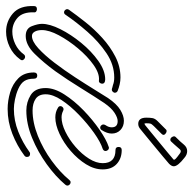

<svg xmlns="http://www.w3.org/2000/svg" viewBox="-42 -594 621 616"><g transform="rotate(90 268.0 -286.5)"><path d="M76 -59Q52 -59 44.5 -78.5Q37 -98 37 -111Q37 -136 54 -170Q71 -204 98 -237Q125 -270 156 -292Q187 -314 215 -314Q229 -314 229 -304Q229 -300 226 -296.5Q223 -293 218 -294Q196 -296 168.5 -276.5Q141 -257 115.5 -226.5Q90 -196 73.5 -165Q57 -134 57 -111Q57 -97 62 -88Q67 -79 76 -79Q93 -79 115.5 -99.5Q138 -120 162 -151.5Q186 -183 208.5 -217.5Q231 -252 248.5 -280.5Q266 -309 275 -323Q294 -351 313 -362.5Q332 -374 348 -374Q366 -374 377.5 -363Q389 -352 389 -335Q389 -320 378 -303Q375 -298 370 -298Q365 -298 361.5 -303Q358 -308 362 -315Q369 -325 369 -335Q369 -354 349 -354Q338 -354 322.5 -344Q307 -334 291 -311Q269 -278 242.5 -235Q216 -192 189 -154Q162 -117 133.5 -88Q105 -59 76 -59ZM337 -154Q320 -154 307 -162Q301 -165 301 -170Q301 -175 305.5 -178.5Q310 -182 316 -179Q326 -174 337 -174Q358 -174 383.5 -186.5Q409 -199 432 -219Q455 -239 469.5 -262Q484 -285 484 -306Q484 -347 442 -347Q432 -347 432 -357Q432 -367 442 -367Q469 -367 486.5 -351Q504 -335 504 -306Q504 -279 487.5 -252.5Q471 -226 445 -203.5Q419 -181 390 -167.5Q361 -154 337 -154ZM0 -182Q-5 -182 -8.5 -187Q-12 -192 -8 -198Q9 -222 31.5 -250.5Q54 -279 82 -304.5Q110 -330 142 -346.5Q174 -363 209 -363Q220 -363 231 -360.5Q242 -358 252 -354Q258 -351 258 -345Q258 -341 254 -337.5Q250 -334 244 -336Q244 -336 241 -337Q238 -338 233 -339Q228 -341 222 -342Q216 -343 209 -343Q168 -343 131 -318Q94 -293 62.5 -257Q31 -221 8 -187Q5 -182 0 -182ZM315 -61Q288 -61 265.5 -75Q243 -89 243 -123Q243 -151 263.5 -183Q284 -215 314.5 -244.5Q345 -274 377 -296Q409 -318 431 -325Q432 -325 432.5 -325.5Q433 -326 434 -326Q439 -326 442 -322.5Q445 -319 445 -315Q445 -309 438 -306Q416 -299 386.5 -278Q357 -257 328.5 -229.5Q300 -202 281.5 -174Q263 -146 263 -123Q263 -101 277.5 -91Q292 -81 315 -81Q354 -81 396.5 -98Q439 -115 476.5 -142.5Q514 -170 538 -199Q541 -203 545 -203Q551 -203 554.5 -197.5Q558 -192 553 -186Q527 -155 487.5 -126.5Q448 -98 403 -79.5Q358 -61 315 -61ZM310 -1Q284 -1 257 -9Q230 -17 211.5 -35.5Q193 -54 193 -85Q193 -96 203 -96Q213 -96 213 -85Q213 -66 220.5 -54.5Q228 -43 246 -35Q262 -28 279.5 -24.5Q297 -21 310 -21Q347 -21 382.5 -35Q418 -49 448 -71Q450 -73 454 -73Q464 -73 464 -63Q464 -58 460 -55Q428 -31 389.5 -16Q351 -1 310 -1ZM62 4Q29 4 3.5 -18Q-22 -40 -20 -86Q-20 -95 -10 -95Q-6 -95 -2.5 -92.5Q1 -90 0 -85Q-1 -49 18 -32.5Q37 -16 62 -16Q82 -16 102 -25.5Q122 -35 135 -53Q138 -57 143 -57Q148 -57 152 -52Q156 -47 151 -41Q135 -19 111 -7.5Q87 4 62 4ZM358 -420Q338 -420 338 -446Q338 -458 339.5 -466Q341 -474 349 -482L376 -509Q377 -511 381 -511Q386 -511 391 -506Q396 -501 390 -495L365 -470Q358 -463 357 -458.5Q356 -454 356 -446Q356 -440 357.5 -440Q359 -440 363 -443Q367 -446 382 -458.5Q397 -471 415.5 -486Q434 -501 450 -514.5Q466 -528 472 -533Q472 -533 472.5 -533.5Q473 -534 473 -535Q473 -537 469.5 -540.5Q466 -544 455 -552Q446 -560 440 -554Q421 -532 414 -525Q412 -523 409 -523Q403 -523 399.5 -529.5Q396 -536 400 -540Q408 -548 414.5 -555Q421 -562 424 -566Q433 -577 445 -577Q457 -577 467 -568Q494 -547 494 -534Q494 -527 486 -519Q479 -513 463 -499.5Q447 -486 428 -470.5Q409 -455 394 -442.5Q379 -430 375 -427Q367 -420 358 -420Z"/></g></svg>

Font: Neonderthaw
Style: Regular
Weight: 400
Designer: Robert E. Leuschke
Foundry: Robert E. Leuschke
Version: Version 1.010; ttfautohint (v1.8.3)